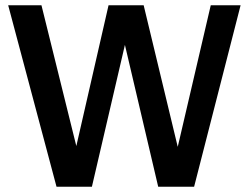

<svg xmlns="http://www.w3.org/2000/svg" viewBox="-20 -707 939 727"><path d="M194 0H328L453 -537L579 0H715L891 -687H778L653 -151L524 -687H391L269 -154L137 -687H11Z"/></svg>

Font: Ronzino Medium
Style: Regular
Weight: 500
Designer: Nunzio Mazzaferro
Foundry: Collletttivo
Version: Version 1.000;Glyphs 3.3 (3337)